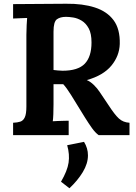

<svg xmlns="http://www.w3.org/2000/svg" viewBox="-20 -722 726 1026"><path d="M50 0V-66Q73 -67 88.5 -72Q104 -77 112.5 -95Q121 -113 121 -153V-536Q121 -563 122.5 -588Q124 -613 125 -626Q109 -625 85 -624.5Q61 -624 50 -623V-700Q121 -701 192 -701Q263 -701 334 -702Q422 -703 487 -682Q552 -661 587 -614Q622 -567 620 -487Q618 -423 575 -371Q532 -319 444 -294Q463 -286 481.5 -268Q500 -250 513 -230L560 -160Q593 -109 615.5 -88.5Q638 -68 672 -66V0H507Q489 -13 471.5 -37.5Q454 -62 434 -94L360 -214Q335 -254 318 -272H266V-165Q266 -137 265 -112Q264 -87 262 -74Q273 -75 290 -75.5Q307 -76 323.5 -76.5Q340 -77 347 -77V0ZM314 -344Q397 -344 433 -381.5Q469 -419 469 -495Q469 -543 454 -570.5Q439 -598 416.5 -611.5Q394 -625 371 -628.5Q348 -632 333 -632Q302 -632 284 -619Q266 -606 266 -553V-348Q277 -347 289 -345.5Q301 -344 314 -344ZM351 284 306 249Q340 191 346.5 147Q353 103 339 54L429 36Q450 70 450 108Q450 152 422.5 197.5Q395 243 351 284Z"/></svg>

Font: Lora
Style: Bold
Weight: 700
Designer: Olga Karpushina, Alexei Vanyashin (Cyrillic)
Foundry: Cyreal
Version: Version 3.006; ttfautohint (v1.8.4.7-5d5b);gftools[0.9.30]